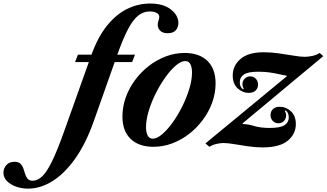

<svg xmlns="http://www.w3.org/2000/svg" viewBox="-340 -842 1898 1115"><path d="M205 -139.5Q158 -6.5 95.5 80.8Q33 168 -36.8 210.8Q-106.5 253.5 -177 253.5Q-214 253.5 -246.8 241.8Q-279.5 230 -299.8 209.2Q-320 188.5 -320 161Q-320 136 -303 116.8Q-286 97.5 -256 97.5Q-233 97.5 -221.5 108.8Q-210 120 -204.2 136.5Q-198.5 153 -193.5 169.5Q-188.5 186 -178.5 197Q-168.5 208 -148 207.5Q-121 206.5 -95 182.2Q-69 158 -38.2 95.5Q-7.5 33 33.5 -82L188.5 -517Q227 -625.5 281 -692.5Q335 -759.5 399 -790.5Q463 -821.5 531 -821.5Q608.5 -821.5 652.2 -787.2Q696 -753 696 -708Q696 -683.5 680.8 -666.2Q665.5 -649 634 -649Q605 -649 590.5 -663.5Q576 -678 576 -697Q576 -710.5 580.5 -722.5Q585 -734.5 585 -744.5Q585 -759 569.5 -767.2Q554 -775.5 529.5 -775.5Q492.5 -775.5 462 -751Q431.5 -726.5 402 -669.8Q372.5 -613 338 -515.5ZM444 -524.5 427 -481.5H96L112.5 -524.5Z M551 10.5Q466.5 10.5 418.8 -35.2Q371 -81 371 -165Q371 -222 390.2 -276Q409.5 -330 444 -376.8Q478.5 -423.5 524.2 -459Q570 -494.5 623.2 -514.5Q676.5 -534.5 732.5 -534.5Q817 -534.5 864.5 -488.5Q912 -442.5 912 -358Q912 -302 892.8 -248Q873.5 -194 839 -147.2Q804.5 -100.5 759 -65Q713.5 -29.5 660.5 -9.5Q607.5 10.5 551 10.5ZM547 -36.5Q571 -36.5 601.2 -62Q631.5 -87.5 662 -129.8Q692.5 -172 718 -223Q743.5 -274 759.2 -325.5Q775 -377 775 -420.5Q775 -451.5 765.5 -469.5Q756 -487.5 736 -487.5Q712 -487.5 681.8 -462Q651.5 -436.5 621 -394Q590.5 -351.5 565 -300.8Q539.5 -250 523.8 -198.2Q508 -146.5 508 -103.5Q508 -72.5 517.8 -54.5Q527.5 -36.5 547 -36.5Z M876 10.5 853 -9 1325.5 -399 1323.5 -403Q1302.5 -406 1278.8 -411.5Q1255 -417 1226 -421.2Q1197 -425.5 1159.5 -425.5Q1101 -425.5 1076.8 -409.5Q1052.5 -393.5 1052.5 -365Q1052.5 -335.5 1072 -323L1075.5 -327Q1073 -330.5 1070.5 -337.5Q1068 -344.5 1068 -353Q1068 -372 1081.2 -385.2Q1094.5 -398.5 1113 -398.5Q1132 -398.5 1145.2 -385Q1158.5 -371.5 1158.5 -350.5Q1158.5 -329.5 1144.2 -316Q1130 -302.5 1104 -302.5Q1069 -302.5 1040.2 -328.8Q1011.5 -355 1011.5 -403.5Q1011.5 -460.5 1056.5 -499.5Q1101.5 -538.5 1191.5 -538.5Q1234.5 -538.5 1280.2 -532Q1326 -525.5 1365.8 -518.8Q1405.5 -512 1429.5 -512Q1449 -512 1473 -517Q1497 -522 1516.5 -534.5L1537.5 -516L1068.5 -125.5L1070.5 -121.5Q1099 -121.5 1136.2 -110.2Q1173.5 -99 1226.5 -99Q1287.5 -99 1312.2 -115Q1337 -131 1337 -159.5Q1337 -189 1317.5 -201.5L1314 -197.5Q1316.5 -194 1319 -187Q1321.5 -180 1321.5 -171.5Q1321.5 -152.5 1308.5 -139.2Q1295.5 -126 1276.5 -126Q1257.5 -126 1244.2 -139.5Q1231 -153 1231 -174Q1231 -195 1245.2 -208.5Q1259.5 -222 1285.5 -222Q1320.5 -222 1349.2 -196Q1378 -170 1378 -121Q1378 -64 1331.2 -25Q1284.5 14 1184.5 14Q1143 14 1099.5 7.5Q1056 1 1018.8 -5.2Q981.5 -11.5 957.5 -11.5Q940 -11.5 917 -6.2Q894 -1 876 10.5Z"/></svg>

Font: Libre Caslon Text
Style: Italic
Weight: 400
Italic angle: -22.583°
Designer: Pablo Impallari, Rodrigo Fuenzalida, Katja Schimmel
Foundry: Pablo Impallari, Rodrigo Fuenzalida
Version: Version 2.000